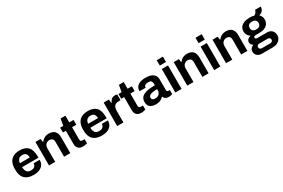

<svg xmlns="http://www.w3.org/2000/svg" viewBox="130 -2129 5498 3724"><g transform="rotate(-30 2879.5 -267.0)"><path d="M302.7 12Q172.5 12 105.4 -54.6Q38.3 -121.2 38.3 -263.2Q38.3 -357.8 68.3 -418.4Q98.3 -479 156.5 -508.7Q214.8 -538.4 300.1 -538.4Q420.4 -538.4 483.1 -473.5Q545.7 -408.6 545.7 -267.9V-232.3H179.4Q181 -162.5 209.4 -126.6Q237.8 -90.7 302.7 -90.7Q334.7 -90.7 358.9 -101.6Q383 -112.5 396.4 -133.5Q409.8 -154.6 409.8 -185.7H545.7Q545.7 -119.6 514.9 -75.7Q484 -31.7 429.5 -9.9Q375 12 302.7 12ZM181.2 -320.1H402.6Q402.6 -360.6 390.2 -386Q377.7 -411.3 355.3 -423.1Q333 -434.9 301.9 -434.9Q244.8 -434.9 216.3 -406.2Q187.8 -377.5 181.2 -320.1Z M647.9 0V-526.4H763.2L773.8 -454.3H780.8Q808.7 -492.7 851.5 -515.5Q894.3 -538.4 951.7 -538.4Q1004.5 -538.4 1043.4 -519.2Q1082.4 -500 1103.9 -459.2Q1125.5 -418.3 1125.5 -352.2V0H986V-329.7Q986 -363.5 975.3 -384Q964.7 -404.5 944.6 -413.6Q924.5 -422.7 896.3 -422.7Q865 -422.7 840.2 -407.7Q815.5 -392.7 801.1 -366.8Q786.7 -340.8 786.7 -306.9V0Z M1407.4 12Q1357.3 12 1326.4 -6Q1295.4 -24 1281.4 -54.6Q1267.4 -85.2 1267.4 -122V-418.8H1202V-526.4H1271.5L1298.1 -676.3H1406.2V-526.4H1501.7V-418.8H1406.2V-145Q1406.2 -121.2 1417.2 -108.4Q1428.2 -95.6 1452.8 -95.6H1501.7V-4.4Q1484.6 2 1457 7Q1429.5 12 1407.4 12Z M1830.7 12Q1700.5 12 1633.4 -54.6Q1566.3 -121.2 1566.3 -263.2Q1566.3 -357.8 1596.3 -418.4Q1626.3 -479 1684.5 -508.7Q1742.8 -538.4 1828.1 -538.4Q1948.4 -538.4 2011.1 -473.5Q2073.7 -408.6 2073.7 -267.9V-232.3H1707.4Q1709 -162.5 1737.4 -126.6Q1765.8 -90.7 1830.7 -90.7Q1862.7 -90.7 1886.9 -101.6Q1911 -112.5 1924.4 -133.5Q1937.8 -154.6 1937.8 -185.7H2073.7Q2073.7 -119.6 2042.9 -75.7Q2012 -31.7 1957.5 -9.9Q1903 12 1830.7 12ZM1709.2 -320.1H1930.6Q1930.6 -360.6 1918.2 -386Q1905.7 -411.3 1883.3 -423.1Q1861 -434.9 1829.9 -434.9Q1772.8 -434.9 1744.3 -406.2Q1715.8 -377.5 1709.2 -320.1Z M2175.9 0V-526.4H2291.2L2301.8 -444.1H2308.8Q2319.5 -470.2 2335.3 -491.6Q2351.1 -513 2375 -525.8Q2398.8 -538.7 2431.2 -538.7Q2448 -538.7 2462.1 -535.4Q2476.1 -532.2 2483.1 -529V-402.7H2440.3Q2398 -402.7 2370.2 -387.3Q2342.4 -371.9 2328.5 -341.1Q2314.7 -310.2 2314.7 -263.2V0Z M2713.4 12Q2663.3 12 2632.4 -6Q2601.4 -24 2587.4 -54.6Q2573.4 -85.2 2573.4 -122V-418.8H2508V-526.4H2577.5L2604.1 -676.3H2712.2V-526.4H2807.7V-418.8H2712.2V-145Q2712.2 -121.2 2723.2 -108.4Q2734.2 -95.6 2758.8 -95.6H2807.7V-4.4Q2790.6 2 2763 7Q2735.5 12 2713.4 12Z M3037.5 12Q3011.3 12 2981.7 6.1Q2952 0.1 2925.8 -15.4Q2899.6 -31 2883.4 -60.2Q2867.1 -89.5 2867.1 -136Q2867.1 -191.1 2891.2 -226.9Q2915.3 -262.7 2959.6 -283.1Q3003.9 -303.5 3065.9 -311.8Q3127.9 -320.1 3203.2 -320.1V-359.4Q3203.2 -393 3185.4 -414.3Q3167.6 -435.7 3117.6 -435.7Q3084.9 -435.7 3064.6 -427.8Q3044.2 -419.9 3035.5 -407.5Q3026.7 -395.2 3026.7 -380.3V-368.5H2891.7Q2890.7 -373.3 2890.7 -377.8Q2890.7 -382.4 2890.7 -388.7Q2890.7 -457.8 2952.1 -498.1Q3013.5 -538.4 3117.4 -538.4Q3189.7 -538.4 3239.5 -519.3Q3289.4 -500.2 3315.7 -463.1Q3341.9 -426 3341.9 -370.3V-131.5Q3341.9 -113.1 3352.3 -104.4Q3362.6 -95.6 3376.3 -95.6H3409.1V-4.9Q3398.7 -0.2 3377.9 5.5Q3357 11.2 3327 11.2Q3298 11.2 3275.4 2.8Q3252.9 -5.6 3237.9 -21.3Q3222.9 -37.1 3216.7 -58.7H3210.5Q3183.2 -27.6 3141.9 -7.8Q3100.6 12 3037.5 12ZM3084 -93.2Q3111.7 -93.2 3133.8 -101.5Q3156 -109.7 3171.2 -124.3Q3186.4 -138.9 3194.8 -159.8Q3203.2 -180.7 3203.2 -205.3V-233.9Q3147.3 -233.9 3103 -226.5Q3058.7 -219 3033.4 -200.9Q3008.2 -182.8 3008.2 -151Q3008.2 -122.4 3028.2 -107.8Q3048.1 -93.2 3084 -93.2Z M3477.9 -603.3V-723.4H3616.7V-603.3ZM3477.9 0V-526.4H3616.7V0Z M3744.9 0V-526.4H3860.2L3870.8 -454.3H3877.8Q3905.7 -492.7 3948.5 -515.5Q3991.3 -538.4 4048.7 -538.4Q4101.5 -538.4 4140.4 -519.2Q4179.4 -500 4200.9 -459.2Q4222.5 -418.3 4222.5 -352.2V0H4083V-329.7Q4083 -363.5 4072.3 -384Q4061.7 -404.5 4041.6 -413.6Q4021.5 -422.7 3993.3 -422.7Q3962 -422.7 3937.2 -407.7Q3912.5 -392.7 3898.1 -366.8Q3883.7 -340.8 3883.7 -306.9V0Z M4346.9 -603.3V-723.4H4485.7V-603.3ZM4346.9 0V-526.4H4485.7V0Z M4613.9 0V-526.4H4729.2L4739.8 -454.3H4746.8Q4774.7 -492.7 4817.5 -515.5Q4860.3 -538.4 4917.7 -538.4Q4970.5 -538.4 5009.4 -519.2Q5048.4 -500 5069.9 -459.2Q5091.5 -418.3 5091.5 -352.2V0H4952V-329.7Q4952 -363.5 4941.3 -384Q4930.7 -404.5 4910.6 -413.6Q4890.5 -422.7 4862.3 -422.7Q4831 -422.7 4806.2 -407.7Q4781.5 -392.7 4767.1 -366.8Q4752.7 -340.8 4752.7 -306.9V0Z M5302 188.1Q5266.8 188.1 5235.9 173.4Q5205 158.8 5186.3 130.8Q5167.5 102.9 5167.5 63.8Q5167.5 20.4 5193 -6.3Q5218.5 -33 5249.9 -46.4Q5226.7 -59.5 5212.3 -80.3Q5197.9 -101.2 5197.9 -129.2Q5197.9 -167.7 5226.2 -192.1Q5254.6 -216.6 5291.9 -224.2Q5255.1 -247.2 5234.5 -282.5Q5213.9 -317.7 5213.9 -362Q5213.9 -419.3 5242.7 -458.3Q5271.5 -497.3 5324.9 -517.8Q5378.3 -538.4 5450.7 -538.4Q5479.9 -538.4 5505.5 -535Q5531.1 -531.5 5551.8 -524.6Q5588.7 -546.9 5602.6 -573.3Q5616.5 -599.7 5617.3 -616H5746Q5746 -579.3 5732.3 -552.1Q5718.6 -524.9 5693.9 -507.5Q5669.1 -490.1 5634.2 -481.7Q5660.1 -459.7 5673.9 -429Q5687.6 -398.3 5687.6 -362.2Q5687.6 -306.3 5660.9 -266.8Q5634.2 -227.4 5584.5 -206.3Q5534.8 -185.1 5465.6 -185.1H5385.7Q5361.9 -185.1 5349.7 -176.3Q5337.6 -167.6 5337.6 -152.2Q5337.6 -139.2 5348.5 -129.4Q5359.4 -119.7 5382.6 -119.7H5601.7Q5667.9 -119.7 5707.4 -79.2Q5746.8 -38.7 5746.8 24.3Q5746.8 71.7 5721.7 108.7Q5696.6 145.7 5652.7 166.9Q5608.9 188.1 5552.2 188.1ZM5360 95.1H5544.9Q5563 95.1 5577 88.7Q5591 82.3 5599.1 70.4Q5607.3 58.5 5607.3 43.5Q5607.3 18.2 5591 5.2Q5574.7 -7.8 5551.2 -7.8H5360Q5336.4 -7.8 5320.6 6.2Q5304.8 20.3 5304.8 43.3Q5304.8 66.3 5320.2 80.7Q5335.6 95.1 5360 95.1ZM5451 -275Q5500.1 -275 5525.4 -297.7Q5550.7 -320.3 5550.7 -362.2Q5550.7 -404 5525.4 -426.3Q5500.1 -448.5 5451 -448.5Q5402.8 -448.5 5377.3 -426.3Q5351.8 -404 5351.8 -362.2Q5351.8 -320.3 5376.9 -297.7Q5402 -275 5451 -275Z"/></g></svg>

Font: Archivo Variable SemiBold
Style: Regular
Weight: 600
Designer: Hector Gatti
Foundry: Omnibus-Type
Version: Version 2.001